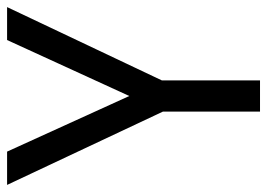

<svg xmlns="http://www.w3.org/2000/svg" viewBox="-126 -628 754 542"><g transform="rotate(-90 251.0 -357.0)"><path d="M251 -369 94 -714H0L207 -274V0H295V-277L502 -714H409Z"/></g></svg>

Font: Noto Sans Devanagari UI SemiCondensed
Style: Regular
Weight: 400
Width: 4
Designer: Jelle Bosma - Monotype Design Team
Foundry: Monotype Imaging Inc.
Version: Version 2.004